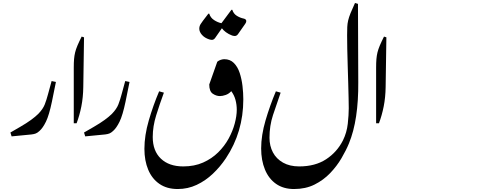

<svg xmlns="http://www.w3.org/2000/svg" viewBox="-20 -910 3288 1291"><path d="M58 7 50 -19 114 -56Q159 -82 189 -104Q219 -126 238 -145Q269 -177 281 -208Q293 -239 303 -277L327 -365L356 -359L329 -226Q310 -135 289 -92Q268 -49 245 -29Q232 -17 220.5 -12.5Q209 -8 192 -6Z M476 -81V-455Q476 -489 478 -512.5Q480 -536 485 -557Q490 -578 500.5 -603Q511 -628 529 -664L545 -659L540 -325Q539 -255 527 -194.5Q515 -134 495 -81Z M553 7 545 -19 609 -56Q654 -82 684 -104Q714 -126 733 -145Q764 -177 776 -208Q788 -239 798 -277L822 -365L851 -359L824 -226Q805 -135 784 -92Q763 -49 740 -29Q727 -17 715.5 -12.5Q704 -8 687 -6Z M1175 361Q1102 361 1052 326.5Q1002 292 976.5 231Q951 170 951 91Q951 1 980.5 -100.5Q1010 -202 1050 -296L1082 -287Q1053 -208 1030 -134Q1007 -60 1007 11Q1007 105 1062 157Q1117 209 1212 209Q1287 209 1345.5 183Q1404 157 1447 114.5Q1490 72 1517.5 21.5Q1545 -29 1558.5 -80Q1572 -131 1572 -172Q1572 -206 1563.5 -238Q1555 -270 1535 -297Q1519 -279 1497.5 -271.5Q1476 -264 1459 -264Q1434 -264 1410.5 -280Q1387 -296 1387 -342L1441 -495Q1452 -504 1465 -508Q1478 -512 1488 -512Q1527 -512 1552.5 -486.5Q1578 -461 1591.5 -420Q1605 -379 1610.5 -332Q1616 -285 1616 -242Q1616 -22 1499 154Q1461 211 1411.5 258Q1362 305 1302.5 333Q1243 361 1175 361ZM1405 -642Q1398 -642 1387 -645Q1356 -655 1338 -675.5Q1320 -696 1320 -717Q1320 -734 1329 -748Q1338 -762 1345 -771L1381 -818H1387Q1395 -791 1419.5 -775Q1444 -759 1469 -754L1536 -844H1542Q1550 -818 1572 -804Q1594 -790 1619 -785Q1636 -781 1636 -768Q1636 -760 1629 -750L1580 -680Q1571 -668 1559 -668Q1552 -668 1541 -671Q1517 -680 1499 -693.5Q1481 -707 1472 -720L1426 -654Q1417 -642 1405 -642Z M1957 361Q1886 361 1836.5 326.5Q1787 292 1761.5 230Q1736 168 1736 88Q1736 0 1765.5 -100.5Q1795 -201 1835 -296L1867 -287Q1839 -208 1815.5 -136Q1792 -64 1792 16Q1792 71 1815 114.5Q1838 158 1883 183.5Q1928 209 1992 209Q2099 209 2172.5 161Q2246 113 2286 34Q2312 -19 2318.5 -78.5Q2325 -138 2325 -182Q2325 -205 2324 -249.5Q2323 -294 2321.5 -350.5Q2320 -407 2318 -466.5Q2316 -526 2315 -580Q2314 -634 2314 -673Q2314 -706 2315 -728.5Q2316 -751 2321 -772.5Q2326 -794 2337 -821.5Q2348 -849 2367 -890L2387 -884L2389 -358Q2390 -232 2374.5 -128.5Q2359 -25 2326 55Q2307 101 2276 154Q2245 207 2200 254Q2155 301 2095 331Q2035 361 1957 361Z M2509 -81V-455Q2509 -489 2511 -512.5Q2513 -536 2518 -557Q2523 -578 2533.5 -603Q2544 -628 2562 -664L2578 -659L2573 -325Q2572 -255 2560 -194.5Q2548 -134 2528 -81Z"/></svg>

Font: Gulzar
Style: Regular
Weight: 400
Designer: Borna Izadpanah, Alice Savoie, Simon Cozens, Fiona Ross
Version: Version 1.000;[7b34f74]; ttfautohint (v1.8.4)